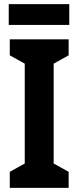

<svg xmlns="http://www.w3.org/2000/svg" viewBox="-20 -954 377 923"><path d="M310 -51H27V-128L99 -168V-648L27 -688V-765H310V-688L238 -648V-168L310 -128ZM313 -934V-834H22V-934Z"/></svg>

Font: Noto Sans Tamil UI Condensed
Style: Bold
Weight: 700
Width: 3
Designer: Jelle Bosma - Monotype Design Team
Foundry: Monotype Imaging Inc.
Version: Version 2.004; ttfautohint (v1.8.4.7-5d5b)